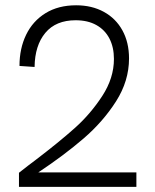

<svg xmlns="http://www.w3.org/2000/svg" viewBox="-20 -724 600 744"><path d="M116.5 -103Q209 -173.5 270 -228Q331 -282.5 376.2 -352Q421.5 -421.5 421.5 -495.5Q421.5 -541 404 -574.8Q386.5 -608.5 353.2 -627Q320 -645.5 273 -645.5Q196.5 -645.5 155.8 -596.8Q115 -548 114 -464.5L55.5 -468.5Q55.5 -536 81.2 -589.2Q107 -642.5 156.5 -673Q206 -703.5 275 -703.5Q336 -703.5 382.5 -678Q429 -652.5 454.5 -606Q480 -559.5 480 -497.5Q480 -410.5 429.8 -331.5Q379.5 -252.5 304 -187.5Q228.5 -122.5 128.5 -56H508.5V0H53.5V-54.5Q92 -85 116.5 -103Z"/></svg>

Font: HK Grotesk Light
Style: Regular
Weight: 300
Designer: Alfredo Marco Pradil
Foundry: Hanken Design Co.
Version: Version 3.001